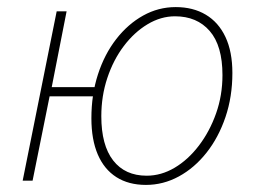

<svg xmlns="http://www.w3.org/2000/svg" viewBox="-20 -510 722 542"><path d="M44 0 140 -478H168L126 -264H268L262 -238H120L72 0ZM392 12Q343 12 308.5 -10Q274 -32 256 -74Q238 -116 238 -176Q238 -243 256.5 -300Q275 -357 308 -399.5Q341 -442 384 -466Q427 -490 476 -490Q525 -490 561 -468.5Q597 -447 616.5 -405.5Q636 -364 636 -304Q636 -237 616.5 -179.5Q597 -122 563 -79Q529 -36 485 -12Q441 12 392 12ZM394 -14Q435 -14 473 -36.5Q511 -59 541.5 -99Q572 -139 590 -190Q608 -241 608 -298Q608 -381 572 -422.5Q536 -464 474 -464Q434 -464 396.5 -441.5Q359 -419 329.5 -380Q300 -341 283 -290Q266 -239 266 -182Q266 -100 299.5 -57Q333 -14 394 -14Z"/></svg>

Font: Source Sans 3 VF
Style: Italic
Weight: 200
Italic angle: -11°
Designer: Paul D. Hunt
Foundry: Adobe Systems Incorporated
Version: Version 3.042;hotconv 1.0.118;makeotfexe 2.5.65603